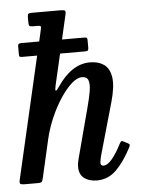

<svg xmlns="http://www.w3.org/2000/svg" viewBox="-55 -824 661 880"><g transform="rotate(-5 275.5 -384.0)"><path d="M515.5 -126.5Q483 -63.5 445.2 -26Q407.5 11.5 355.5 11.5Q319.5 11.5 297 -5.5Q274.5 -22.5 274.5 -58.5Q274.5 -76 280.5 -96.5L341.5 -327Q352.5 -368 357.8 -399.2Q363 -430.5 357 -448.2Q351 -466 327.5 -466Q305.5 -466 279.5 -442.8Q253.5 -419.5 227.8 -380.5Q202 -341.5 181.5 -294.2Q161 -247 149.5 -198.5L109 -21.5Q106.5 -9.5 103 -4.8Q99.5 0 84 0H27.5Q7 0 3.2 -4.5Q-0.5 -9 3.5 -25L132 -582.5H64.5Q53.5 -582.5 51.2 -585Q49 -587.5 49 -597.5V-632Q49 -640.5 52.5 -643.2Q56 -646 66 -646H147L159 -699Q162.5 -712 159.5 -715Q156.5 -718 144.5 -718H123Q111 -718 108 -722Q105 -726 105 -739.5V-759.5Q105 -772.5 108 -776.2Q111 -780 124 -780H255.5Q273.5 -780 277.2 -776Q281 -772 277.5 -757.5L252 -646H352.5Q363 -646 365.8 -643.5Q368.5 -641 368.5 -632V-599Q368.5 -590 366 -586.2Q363.5 -582.5 351.5 -582.5H237.5L204 -437.5Q194.5 -394.5 219.5 -432.5Q286 -530.5 370 -530.5Q408.5 -530.5 434.2 -512.8Q460 -495 466.2 -453.5Q472.5 -412 452.5 -341L384.5 -102Q382.5 -95 380.2 -83.2Q378 -71.5 378 -68Q378 -53.5 391.5 -53.5Q410 -53.5 431.5 -79.5Q453 -105.5 473 -145.5Q478 -154.5 481.2 -157.2Q484.5 -160 493.5 -155L511 -146Q519 -141.5 519.2 -138.2Q519.5 -135 515.5 -126.5Z"/></g></svg>

Font: Besley* Narrow Medium
Style: Italic
Weight: 500
Width: 4
Italic angle: -13°
Designer: Owen Earl
Foundry: indestructible type*
Version: Version 3.000; ttfautohint (v1.8.3)